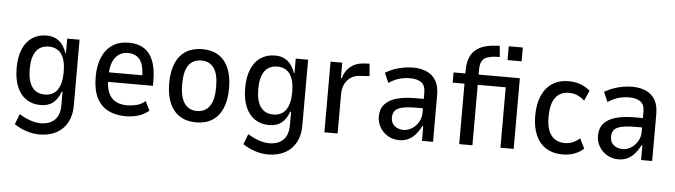

<svg xmlns="http://www.w3.org/2000/svg" viewBox="-52 -934 4729 1345"><g transform="rotate(5 2312.5 -262.0)"><path d="M254 189Q210 189 162.5 173.5Q115 158 78 132L106 59Q130 74 155.5 85.5Q181 97 207 103.5Q233 110 254 110Q320 110 355.5 75Q391 40 391 -29V-123H385Q368 -73 334 -45Q300 -17 246 -17Q187 -17 144.5 -45.5Q102 -74 79 -129Q56 -184 56 -261Q56 -339 79 -394Q102 -449 145 -477.5Q188 -506 247 -506Q299 -506 334 -477.5Q369 -449 387 -395H391V-497H478V-32Q478 35 451 85Q424 135 374 162Q324 189 254 189ZM268 -93Q327 -93 357 -136Q387 -179 387 -262Q387 -345 357 -387.5Q327 -430 268 -430Q209 -430 178.5 -387.5Q148 -345 148 -262Q148 -179 178.5 -136Q209 -93 268 -93Z M846 9Q773 9 720.5 -18.5Q668 -46 640.5 -103Q613 -160 613 -249Q613 -326 637 -384Q661 -442 708 -474Q755 -506 824 -506Q889 -506 932.5 -477.5Q976 -449 997 -393Q1018 -337 1018 -257V-220H685V-287H954L938 -266Q938 -359 908.5 -396.5Q879 -434 823 -434Q790 -434 762.5 -416.5Q735 -399 718.5 -361.5Q702 -324 702 -261V-238Q702 -176 720 -139Q738 -102 770.5 -85Q803 -68 850 -68Q881 -68 915.5 -76.5Q950 -85 977 -109L1009 -44Q972 -14 930 -2.5Q888 9 846 9Z M1341 9Q1275 9 1227.5 -20.5Q1180 -50 1155 -107.5Q1130 -165 1130 -249Q1130 -333 1155 -390.5Q1180 -448 1227.5 -477Q1275 -506 1341 -506Q1408 -506 1454.5 -477Q1501 -448 1526 -390.5Q1551 -333 1551 -249Q1551 -165 1526 -107.5Q1501 -50 1454.5 -20.5Q1408 9 1341 9ZM1340 -71Q1398 -71 1429 -115Q1460 -159 1460 -250Q1460 -341 1429.5 -383.5Q1399 -426 1341 -426Q1283 -426 1252 -383.5Q1221 -341 1221 -250Q1221 -159 1252 -115Q1283 -71 1340 -71Z M1861 189Q1817 189 1769.5 173.5Q1722 158 1685 132L1713 59Q1737 74 1762.5 85.5Q1788 97 1814 103.5Q1840 110 1861 110Q1927 110 1962.5 75Q1998 40 1998 -29V-123H1992Q1975 -73 1941 -45Q1907 -17 1853 -17Q1794 -17 1751.5 -45.5Q1709 -74 1686 -129Q1663 -184 1663 -261Q1663 -339 1686 -394Q1709 -449 1752 -477.5Q1795 -506 1854 -506Q1906 -506 1941 -477.5Q1976 -449 1994 -395H1998V-497H2085V-32Q2085 35 2058 85Q2031 135 1981 162Q1931 189 1861 189ZM1875 -93Q1934 -93 1964 -136Q1994 -179 1994 -262Q1994 -345 1964 -387.5Q1934 -430 1875 -430Q1816 -430 1785.5 -387.5Q1755 -345 1755 -262Q1755 -179 1785.5 -136Q1816 -93 1875 -93Z M2243 0V-497H2325V-389H2331Q2345 -438 2380 -468.5Q2415 -499 2469 -504L2516 -507L2524 -420L2450 -415Q2398 -410 2367 -372Q2336 -334 2336 -276V0Z M2769 9Q2725 9 2689.5 -12Q2654 -33 2633.5 -68Q2613 -103 2613 -143Q2613 -196 2642 -229.5Q2671 -263 2726 -278.5Q2781 -294 2858 -294H2929V-228H2871Q2828 -228 2796.5 -224Q2765 -220 2745 -211Q2725 -202 2715 -185.5Q2705 -169 2705 -144Q2705 -105 2731.5 -85Q2758 -65 2794 -65Q2823 -65 2851.5 -82.5Q2880 -100 2898 -130.5Q2916 -161 2916 -198V-339Q2916 -388 2888 -409Q2860 -430 2806 -430Q2772 -430 2735 -420Q2698 -410 2659 -384L2629 -453Q2660 -472 2691.5 -483Q2723 -494 2756.5 -500Q2790 -506 2824 -506Q2878 -506 2919.5 -487.5Q2961 -469 2984 -430.5Q3007 -392 3007 -331V0H2929V-103H2923Q2908 -73 2886.5 -47Q2865 -21 2836 -6Q2807 9 2769 9Z M3191 0V-425H3108V-497H3212L3191 -473V-519Q3191 -610 3237 -656Q3283 -702 3376 -708L3414 -711L3421 -633L3378 -631Q3351 -628 3329.5 -620Q3308 -612 3296 -591Q3284 -570 3284 -528V-472L3244 -497H3574V0H3481V-425H3284V0ZM3477 -616V-713H3576V-616Z M3917 9Q3851 9 3803 -20.5Q3755 -50 3729.5 -107Q3704 -164 3704 -246Q3704 -328 3730 -386.5Q3756 -445 3803.5 -475.5Q3851 -506 3917 -506Q3965 -506 4003.5 -491Q4042 -476 4068 -451L4036 -380Q4014 -400 3987 -412.5Q3960 -425 3927 -425Q3865 -425 3831.5 -381Q3798 -337 3798 -245Q3798 -156 3832 -114Q3866 -72 3926 -72Q3960 -72 3986.5 -84.5Q4013 -97 4032 -114L4066 -45Q4040 -20 4002.5 -5.5Q3965 9 3917 9Z M4310 9Q4266 9 4230.5 -12Q4195 -33 4174.5 -68Q4154 -103 4154 -143Q4154 -196 4183 -229.5Q4212 -263 4267 -278.5Q4322 -294 4399 -294H4470V-228H4412Q4369 -228 4337.5 -224Q4306 -220 4286 -211Q4266 -202 4256 -185.5Q4246 -169 4246 -144Q4246 -105 4272.5 -85Q4299 -65 4335 -65Q4364 -65 4392.5 -82.5Q4421 -100 4439 -130.5Q4457 -161 4457 -198V-339Q4457 -388 4429 -409Q4401 -430 4347 -430Q4313 -430 4276 -420Q4239 -410 4200 -384L4170 -453Q4201 -472 4232.5 -483Q4264 -494 4297.5 -500Q4331 -506 4365 -506Q4419 -506 4460.5 -487.5Q4502 -469 4525 -430.5Q4548 -392 4548 -331V0H4470V-103H4464Q4449 -73 4427.5 -47Q4406 -21 4377 -6Q4348 9 4310 9Z"/></g></svg>

Font: Nunito Sans 7pt Condensed Medium
Style: Regular
Weight: 500
Width: 3
Designer: Vernon Adams
Foundry: Vernon Adams
Version: Version 3.101;gftools[0.9.27]